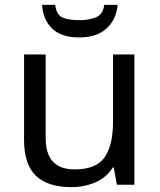

<svg xmlns="http://www.w3.org/2000/svg" viewBox="-20 -760 658 790"><path d="M533 -536V0H461L448 -71H444Q418 -29 372 -9.5Q326 10 274 10Q177 10 128 -36.5Q79 -83 79 -185V-536H168V-191Q168 -63 287 -63Q376 -63 410.5 -113Q445 -163 445 -257V-536ZM464 -740Q459 -680 418.5 -643Q378 -606 306 -606Q232 -606 194.5 -642.5Q157 -679 153 -740H207Q212 -699 237 -688Q262 -677 308 -677Q347 -677 375.5 -689Q404 -701 409 -740Z"/></svg>

Font: Noto Sans Chakma
Style: Regular
Weight: 400
Designer: Zachary Quinn Scheuren - Monotype Design Team
Foundry: Monotype Imaging Inc.
Version: Version 2.003; ttfautohint (v1.8.4.7-5d5b)